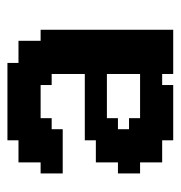

<svg xmlns="http://www.w3.org/2000/svg" viewBox="-5 -476 481 511"><g transform="rotate(-90 235.5 -220.5)"><path d="M264.7 0H235.3V-29.4H264.7ZM323.5 0H294.1V-29.4H323.5ZM235.3 0H205.9V-29.4H235.3ZM205.9 0H176.5V-29.4H205.9ZM176.5 0H147.1V-29.4H176.5ZM147.1 0H117.6V-29.4H147.1ZM117.6 -29.4H88.2V-58.8H117.6ZM147.1 -29.4H117.6V-58.8H147.1ZM147.1 -58.8H117.6V-88.2H147.1ZM88.2 -29.4H58.8V-58.8H88.2ZM88.2 -58.8H58.8V-88.2H88.2ZM117.6 -58.8H88.2V-88.2H117.6ZM147.1 -88.2H117.6V-117.6H147.1ZM176.5 -88.2H147.1V-117.6H176.5ZM117.6 -88.2H88.2V-117.6H117.6ZM88.2 -88.2H58.8V-117.6H88.2ZM58.8 -88.2H29.4V-117.6H58.8ZM58.8 -117.6H29.4V-147.1H58.8ZM58.8 -294.1H29.4V-323.5H58.8ZM58.8 -323.5H29.4V-352.9H58.8ZM88.2 -323.5H58.8V-352.9H88.2ZM88.2 -352.9H58.8V-382.4H88.2ZM88.2 -382.4H58.8V-411.8H88.2ZM117.6 -382.4H88.2V-411.8H117.6ZM147.1 -382.4H117.6V-411.8H147.1ZM176.5 -352.9H147.1V-382.4H176.5ZM176.5 -323.5H147.1V-352.9H176.5ZM147.1 -323.5H117.6V-352.9H147.1ZM147.1 -352.9H117.6V-382.4H147.1ZM117.6 -352.9H88.2V-382.4H117.6ZM117.6 -323.5H88.2V-352.9H117.6ZM117.6 -294.1H88.2V-323.5H117.6ZM147.1 -294.1H117.6V-323.5H147.1ZM147.1 -117.6H117.6V-147.1H147.1ZM117.6 -117.6H88.2V-147.1H117.6ZM88.2 -294.1H58.8V-323.5H88.2ZM88.2 -117.6H58.8V-147.1H88.2ZM176.5 -382.4H147.1V-411.8H176.5ZM176.5 -411.8H147.1V-441.2H176.5ZM147.1 -411.8H117.6V-441.2H147.1ZM205.9 -411.8H176.5V-441.2H205.9ZM235.3 -411.8H205.9V-441.2H235.3ZM264.7 -411.8H235.3V-441.2H264.7ZM294.1 -411.8H264.7V-441.2H294.1ZM323.5 -411.8H294.1V-441.2H323.5ZM323.5 -382.4H294.1V-411.8H323.5ZM352.9 -382.4H323.5V-411.8H352.9ZM382.4 -382.4H352.9V-411.8H382.4ZM382.4 -352.9H352.9V-382.4H382.4ZM411.8 -323.5H382.4V-352.9H411.8ZM382.4 -323.5H352.9V-352.9H382.4ZM411.8 -294.1H382.4V-323.5H411.8ZM411.8 -264.7H382.4V-294.1H411.8ZM411.8 -235.3H382.4V-264.7H411.8ZM411.8 -205.9H382.4V-235.3H411.8ZM411.8 -176.5H382.4V-205.9H411.8ZM411.8 -147.1H382.4V-176.5H411.8ZM382.4 -147.1H352.9V-176.5H382.4ZM382.4 -117.6H352.9V-147.1H382.4ZM411.8 -117.6H382.4V-147.1H411.8ZM411.8 -88.2H382.4V-117.6H411.8ZM382.4 -88.2H352.9V-117.6H382.4ZM382.4 -58.8H352.9V-88.2H382.4ZM382.4 -29.4H352.9V-58.8H382.4ZM352.9 -29.4H323.5V-58.8H352.9ZM323.5 -29.4H294.1V-58.8H323.5ZM294.1 -29.4H264.7V-58.8H294.1ZM294.1 -58.8H264.7V-88.2H294.1ZM323.5 -88.2H294.1V-117.6H323.5ZM352.9 -88.2H323.5V-117.6H352.9ZM323.5 -117.6H294.1V-147.1H323.5ZM323.5 -147.1H294.1V-176.5H323.5ZM323.5 -176.5H294.1V-205.9H323.5ZM323.5 -205.9H294.1V-235.3H323.5ZM323.5 -235.3H294.1V-264.7H323.5ZM323.5 -264.7H294.1V-294.1H323.5ZM323.5 -294.1H294.1V-323.5H323.5ZM323.5 -323.5H294.1V-352.9H323.5ZM294.1 -323.5H264.7V-352.9H294.1ZM294.1 -352.9H264.7V-382.4H294.1ZM264.7 -352.9H235.3V-382.4H264.7ZM235.3 -352.9H205.9V-382.4H235.3ZM205.9 -352.9H176.5V-382.4H205.9ZM205.9 -382.4H176.5V-411.8H205.9ZM235.3 -382.4H205.9V-411.8H235.3ZM264.7 -382.4H235.3V-411.8H264.7ZM294.1 -382.4H264.7V-411.8H294.1ZM323.5 -352.9H294.1V-382.4H323.5ZM352.9 -352.9H323.5V-382.4H352.9ZM352.9 -323.5H323.5V-352.9H352.9ZM352.9 -294.1H323.5V-323.5H352.9ZM352.9 -264.7H323.5V-294.1H352.9ZM382.4 -264.7H352.9V-294.1H382.4ZM382.4 -294.1H352.9V-323.5H382.4ZM382.4 -235.3H352.9V-264.7H382.4ZM382.4 -205.9H352.9V-235.3H382.4ZM382.4 -176.5H352.9V-205.9H382.4ZM352.9 -176.5H323.5V-205.9H352.9ZM352.9 -205.9H323.5V-235.3H352.9ZM352.9 -235.3H323.5V-264.7H352.9ZM352.9 -147.1H323.5V-176.5H352.9ZM352.9 -117.6H323.5V-147.1H352.9ZM352.9 -58.8H323.5V-88.2H352.9ZM323.5 -58.8H294.1V-88.2H323.5ZM264.7 -29.4H235.3V-58.8H264.7ZM235.3 -29.4H205.9V-58.8H235.3ZM205.9 -29.4H176.5V-58.8H205.9ZM176.5 -29.4H147.1V-58.8H176.5ZM176.5 -58.8H147.1V-88.2H176.5ZM205.9 -58.8H176.5V-88.2H205.9ZM235.3 -58.8H205.9V-88.2H235.3ZM264.7 -58.8H235.3V-88.2H264.7ZM88.2 -147.1H58.8V-176.5H88.2ZM117.6 -147.1H88.2V-176.5H117.6ZM147.1 -147.1H117.6V-176.5H147.1ZM88.2 -176.5H58.8V-205.9H88.2ZM117.6 -176.5H88.2V-205.9H117.6ZM147.1 -176.5H117.6V-205.9H147.1ZM176.5 -176.5H147.1V-205.9H176.5ZM205.9 -176.5H176.5V-205.9H205.9ZM235.3 -176.5H205.9V-205.9H235.3ZM264.7 -176.5H235.3V-205.9H264.7ZM294.1 -176.5H264.7V-205.9H294.1ZM294.1 -205.9H264.7V-235.3H294.1ZM264.7 -205.9H235.3V-235.3H264.7ZM235.3 -205.9H205.9V-235.3H235.3ZM205.9 -205.9H176.5V-235.3H205.9ZM176.5 -205.9H147.1V-235.3H176.5ZM147.1 -205.9H117.6V-235.3H147.1ZM382.4 -88.2H411.8V-58.8H382.4ZM382.4 -58.8H411.8V-29.4H382.4ZM382.4 -29.4H411.8V0H382.4ZM352.9 -29.4H382.4V0H352.9ZM323.5 -29.4H352.9V0H323.5ZM147.1 -176.5H176.5V-147.1H147.1Z"/></g></svg>

Font: Jersey 20
Style: Regular
Weight: 400
Designer: Sarah Cadigan-Fried
Version: Version 1.000; ttfautohint (v1.8.4.7-5d5b)